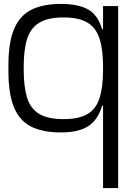

<svg xmlns="http://www.w3.org/2000/svg" viewBox="-20 -665 693 980"><path d="M506 295V-125H501Q480 -53 430.5 -21Q381 11 291 11Q202 11 142.5 -17Q83 -45 53 -113.5Q23 -182 23 -302V-332Q23 -451 53 -519.5Q83 -588 142.5 -616.5Q202 -645 291 -645Q380 -645 430 -616.5Q480 -588 501 -516H506V-634H583V295ZM304 -57Q385 -57 428.5 -84Q472 -111 489 -167Q506 -223 506 -309V-325Q506 -411 488.5 -466.5Q471 -522 427.5 -549Q384 -576 304 -576Q225 -576 180.5 -549Q136 -522 118.5 -466.5Q101 -411 101 -325V-309Q101 -223 118 -167Q135 -111 179.5 -84Q224 -57 304 -57Z"/></svg>

Font: Matangi Medium
Style: Regular
Weight: 500
Designer: Prashant Pant
Foundry: The Graphic Ant
Version: Version 3.002